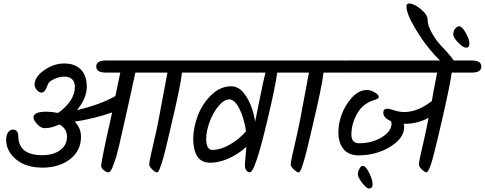

<svg xmlns="http://www.w3.org/2000/svg" viewBox="-20 -990 2765 1095"><path d="M583 -645H1135Q1189 -645 1189 -610.5Q1189 -576 1135 -576H1018Q1010 -501 956 -274Q949 -244 944.5 -224.5Q940 -205 933.5 -178Q927 -151 922.5 -132Q918 -113 912 -92Q906 -71 901.5 -57Q897 -43 892 -31Q884 -7 876 -7Q866 -7 848.5 -23.5Q831 -40 831 -52Q831 -64 839.5 -102.5Q848 -141 862.5 -203.5Q877 -266 884.5 -307Q892 -348 902 -400Q922 -508 935 -576H752Q750 -563 721 -434Q692 -305 683 -264Q652 -124 643 -96Q634 -68 626 -47Q612 -7 599 -7Q586 -7 571.5 -19.5Q557 -32 557 -43Q557 -72 615 -328L620 -349Q521 -314 406 -296Q442 -260 442 -210Q442 -131 380 -82.5Q318 -34 222.5 -34Q127 -34 71 -81.5Q15 -129 15 -193Q15 -219 26 -235Q37 -251 53 -251Q69 -251 76.5 -240.5Q84 -230 84 -217Q84 -105 220 -105Q284 -105 323 -133.5Q362 -162 362 -210Q362 -258 318 -280Q274 -259 235 -259Q214 -259 192.5 -281.5Q171 -304 171 -321Q171 -353 246 -353Q274 -353 311 -346Q354 -375 380.5 -414Q407 -453 407 -493Q407 -553 345 -553Q320 -553 290.5 -540Q261 -527 254 -511Q251 -504 246 -491.5Q241 -479 234 -470.5Q227 -462 215 -462Q203 -462 190 -477Q177 -492 177 -506Q177 -551 231.5 -589.5Q286 -628 346.5 -628Q407 -628 441 -593.5Q475 -559 475 -494.5Q475 -430 419 -362Q554 -394 638 -442Q654 -522 666 -576H583Q529 -576 529 -610.5Q529 -645 583 -645Z M1120 -645H1677Q1731 -645 1731 -610.5Q1731 -576 1677 -576H1561Q1551 -498 1506 -309Q1435 -7 1405 -7Q1395 -7 1386.5 -16.5Q1378 -26 1377 -39.5Q1376 -53 1380 -92Q1384 -131 1385 -153Q1341 -112 1285.5 -87Q1230 -62 1179 -62Q1128 -62 1105 -98.5Q1082 -135 1082 -198Q1082 -261 1108 -330Q1134 -399 1185.5 -448.5Q1237 -498 1299 -498Q1349 -498 1386 -437.5Q1423 -377 1435 -296Q1442 -328 1462.5 -431.5Q1483 -535 1494 -576H1120Q1065 -576 1065 -610.5Q1065 -645 1120 -645ZM1192 -135Q1237 -135 1290 -165Q1343 -195 1383 -241Q1372 -318 1345 -370.5Q1318 -423 1288 -423Q1258 -423 1226.5 -385.5Q1195 -348 1175.5 -295Q1156 -242 1156 -198Q1156 -135 1192 -135Z M1626 -645H1942Q1996 -645 1996 -610.5Q1996 -576 1942 -576H1825Q1817 -501 1763 -274Q1756 -244 1751.5 -224.5Q1747 -205 1740.5 -178Q1734 -151 1729.5 -132Q1725 -113 1719 -92Q1713 -71 1708.5 -57Q1704 -43 1700 -31Q1690 -7 1683 -7Q1673 -7 1655.5 -23.5Q1638 -40 1638 -52Q1638 -64 1646.5 -102.5Q1655 -141 1669.5 -203.5Q1684 -266 1691.5 -307Q1699 -348 1709 -400Q1729 -508 1742 -576H1626Q1571 -576 1571 -610.5Q1571 -645 1626 -645Z M1963 -645H2671Q2725 -645 2725 -610.5Q2725 -576 2671 -576H2556Q2550 -519 2499 -297Q2448 -75 2434 -41.5Q2420 -8 2413 -7Q2403 -7 2386 -23.5Q2369 -40 2369 -52Q2369 -64 2377.5 -102Q2386 -140 2400.5 -203.5Q2415 -267 2424 -317V-318Q2361 -284 2292 -284H2282Q2285 -275 2285 -266Q2285 -202 2205.5 -153Q2126 -104 2024 -104Q1968 -104 1939 -140Q1910 -176 1910 -233Q1910 -323 1961 -400Q2012 -477 2073 -477Q2093 -477 2116.5 -463.5Q2140 -450 2140 -438Q2140 -430 2133 -427Q2120 -420 2106 -417Q2046 -396 2015 -339Q1984 -282 1984 -222Q1984 -173 2029 -173Q2101 -173 2157 -207Q2213 -241 2213 -286Q2213 -293 2208 -300Q2166 -318 2166 -348Q2166 -370 2189 -370Q2201 -370 2229.5 -360.5Q2258 -351 2285 -351Q2362 -351 2443 -414Q2450 -459 2460 -508.5Q2470 -558 2473 -576H1963Q1908 -576 1908 -610.5Q1908 -645 1963 -645ZM2048 -44Q2066 -44 2085.5 -4Q2105 36 2105 60.5Q2105 85 2085 85Q2070 85 2045.5 53Q2021 21 2021 4.5Q2021 -12 2030 -28Q2039 -44 2048 -44Z M2599 -840Q2615 -840 2636 -803Q2657 -766 2657 -742Q2657 -718 2639 -718Q2621 -718 2593 -747Q2565 -776 2565 -794Q2565 -812 2575.5 -826Q2586 -840 2599 -840ZM2298 -954Q2298 -970 2313 -970Q2341 -970 2380 -938Q2419 -906 2419 -875.5Q2419 -845 2442.5 -803Q2466 -761 2495 -730Q2571 -651 2571 -634Q2571 -613 2543.5 -613Q2516 -613 2456.5 -679Q2397 -745 2347.5 -828.5Q2298 -912 2298 -954Z"/></svg>

Font: Kalam
Style: Regular
Weight: 400
Designer: Lipi Raval (Devanagari and Latin), Jonny Pinhorn (Latin)
Foundry: Indian Type Foundry
Version: Version 2.001;PS 1.0;hotconv 1.0.79;makeotf.lib2.5.61930; tt